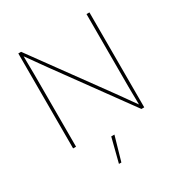

<svg xmlns="http://www.w3.org/2000/svg" viewBox="-219 -881 1198 1274"><g transform="rotate(-30 380.5 -243.5)"><path d="M107.9 0V-727.5H129.4L531.2 -175.3Q549.8 -149.9 567.6 -124.5Q585.4 -99.1 603.5 -74Q621.6 -48.8 639.6 -23.4H632.3Q632.3 -48.8 631.8 -74Q631.3 -99.1 630.9 -124.5Q630.4 -149.9 630.4 -175.3V-727.5H652.8V0H631.3L230.5 -551.3Q211.9 -576.7 194.1 -602.1Q176.3 -627.4 158.2 -652.8Q140.1 -678.2 121.6 -703.6H128.9Q128.9 -678.2 129.2 -652.8Q129.4 -627.4 129.9 -602.1Q130.4 -576.7 130.4 -551.3V0ZM319.8 241.2 366.7 57.6H391.1L338.4 241.2Z"/></g></svg>

Font: Inter 17pt Thin
Style: Regular
Weight: 250
Version: Version 4.001;git-66647c0bb